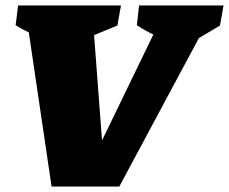

<svg xmlns="http://www.w3.org/2000/svg" viewBox="-20 -680 835 700"><path d="M168 0 85 -562Q61 -573 37 -588L46 -660H421L408 -587L323 -552L352 -168L539 -554Q508 -569 479 -588L487 -660H795L782 -587L705 -541L415 0Z"/></svg>

Font: Piazzolla Black
Style: Italic
Weight: 900
Italic angle: -11.3°
Designer: Juan Pablo del Peral
Foundry: Huerta Tipografica
Version: Version 1.330